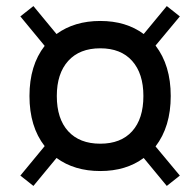

<svg xmlns="http://www.w3.org/2000/svg" viewBox="-20 -668 642 632"><path d="M310 -105Q225 -105 166 -148L90 -56L47 -90L127 -187Q77 -251 77 -352Q77 -453 127 -517L47 -614L90 -648L166 -556Q225 -599 310 -599Q395 -599 453 -556L529 -648L572 -614L492 -518Q542 -453 542 -352Q542 -251 492 -186L572 -90L529 -56L453 -148Q395 -105 310 -105ZM310 -195Q378 -195 415 -236Q452 -277 452 -352Q452 -426 415 -467.5Q378 -509 310 -509Q242 -509 204.5 -467.5Q167 -426 167 -352Q167 -277 204.5 -236Q242 -195 310 -195Z"/></svg>

Font: Zen Kaku Gothic Antique Medium
Style: Regular
Weight: 500
Designer: Yoshimichi Ohira
Foundry: Positype
Version: Version 1.002